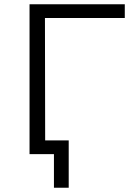

<svg xmlns="http://www.w3.org/2000/svg" viewBox="-20 -720 612 897"><path d="M118 0H232V157H301V-64H191L190 -636H563V-700H118Z"/></svg>

Font: Chess Sans
Style: Regular
Weight: 400
Designer: Wolf Bōese
Foundry: Wolf Bōese
Version: Version 7.223;Glyphs 3.3 (3306)